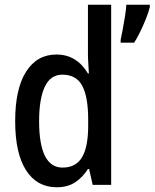

<svg xmlns="http://www.w3.org/2000/svg" viewBox="-20 -780 652 810"><path d="M219 10Q136 10 90 -61.5Q44 -133 44 -269Q44 -405 90 -477.5Q136 -550 218 -550Q262 -550 295.5 -529Q329 -508 351 -470H355Q354 -492 352.5 -513.5Q351 -535 351 -552V-760H449V0H371L356 -67H351Q328 -31 296.5 -10.5Q265 10 219 10ZM244 -73Q300 -73 326 -116.5Q352 -160 352 -249V-275Q352 -371 327 -418Q302 -465 243 -465Q193 -465 169 -414Q145 -363 145 -269Q145 -73 244 -73ZM612 -750Q607 -729 596 -701.5Q585 -674 572 -647Q559 -620 546 -600H489V-612Q492 -626 497.5 -654.5Q503 -683 507.5 -712.5Q512 -742 513 -760H612Z"/></svg>

Font: Noto Sans Myanmar Condensed Medium
Style: Regular
Weight: 500
Width: 3
Designer: Monotype Design Team
Foundry: Monotype Imaging Inc.
Version: Version 2.107; ttfautohint (v1.8.4.7-5d5b)